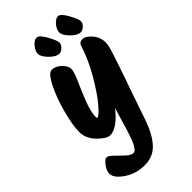

<svg xmlns="http://www.w3.org/2000/svg" viewBox="-313 -799 1129 1129"><g transform="rotate(-45 252.0 -234.5)"><path d="M398 -503Q404 -528 431 -528Q458 -528 486.5 -494Q515 -460 515 -417Q515 -392 497 -338Q479 -284 471.5 -261Q464 -238 450 -198.5Q436 -159 424.5 -125.5Q413 -92 393.5 -36Q374 20 358 68Q327 158 282.5 207Q238 256 167 256Q96 256 40 218.5Q-16 181 -16 143Q-16 120 4.5 92Q25 64 39.5 64Q54 64 77.5 87.5Q101 111 126 134.5Q151 158 170 158Q183 158 191.5 146Q200 134 205.5 124.5Q211 115 217 98.5Q223 82 228 68Q233 54 240 31Q247 8 252 -10Q269 -64 281 -106Q248 -63 213 -37.5Q178 -12 148.5 -12Q119 -12 75.5 -56.5Q32 -101 32 -154.5Q32 -208 55.5 -298Q79 -388 114 -458Q149 -528 176 -528Q207 -528 234.5 -501.5Q262 -475 262 -450.5Q262 -426 237.5 -372Q213 -318 188 -254Q163 -190 163 -145Q163 -139 168 -139Q181 -139 223 -187.5Q265 -236 317.5 -325.5Q370 -415 398 -503ZM276 -563Q249 -563 217 -595.5Q185 -628 185 -651.5Q185 -675 206 -700Q227 -725 247.5 -725Q268 -725 295 -676Q322 -627 322 -609.5Q322 -592 306.5 -577.5Q291 -563 276 -563ZM454 -563Q427 -563 395 -595.5Q363 -628 363 -651.5Q363 -675 384 -700Q405 -725 425.5 -725Q446 -725 473 -676Q500 -627 500 -609.5Q500 -592 484.5 -577.5Q469 -563 454 -563Z"/></g></svg>

Font: Kalam
Style: Bold
Weight: 700
Version: Version 2.001;PS 1.0;hotconv 1.0.79;makeotf.lib2.5.61930; tt